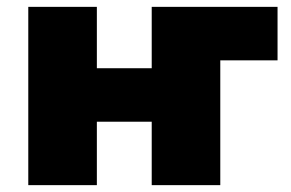

<svg xmlns="http://www.w3.org/2000/svg" viewBox="-20 -540 848 560"><path d="M62.5 0V-520H262.5V-341H422.5V-520H789.5V-364H622.5V0H422.5V-185H262.5V0Z"/></svg>

Font: Geologica Cursive Black
Style: Regular
Weight: 900
Designer: Sindre Bremnes, Frode Helland
Foundry: Monokrom Skriftforlag AS
Version: Version 1.010;gftools[0.9.28]